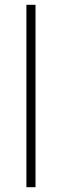

<svg xmlns="http://www.w3.org/2000/svg" viewBox="-20 -780 257 800"><path d="M128 0V-760H90V0Z"/></svg>

Font: Noto Sans Arabic ExtLt
Style: Regular
Weight: 200
Designer: Monotype Design Team, Nadine Chahine, Nizar Qandah and Khaled Hosny
Foundry: Monotype Imaging Inc.
Version: Version 2.012